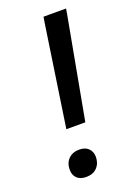

<svg xmlns="http://www.w3.org/2000/svg" viewBox="-129 -703 534 761"><g transform="rotate(-20 137.5 -322.5)"><path d="M89.2 -200 152.5 -625 156.7 -650H251.7L247.5 -625L169.2 -200ZM99.2 5Q74.2 5 60.4 -8.3Q46.7 -21.7 46.7 -44.2Q46.7 -72.5 63.8 -89.6Q80.8 -106.7 109.2 -106.7Q134.2 -106.7 147.9 -92.9Q161.7 -79.2 161.7 -57.5Q161.7 -30 145 -12.5Q128.3 5 99.2 5Z"/></g></svg>

Font: Familjen Grotesk
Style: Italic
Weight: 400
Italic angle: -9.46201°
Designer: Anders Wikstroem, Jonas Baeckman, Matilda Gysing, Kristian Moeller
Foundry: Familjen STHLM AB
Version: Version 2.000